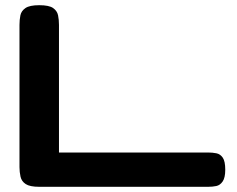

<svg xmlns="http://www.w3.org/2000/svg" viewBox="-20 -710 913 739"><path d="M131 9Q95 9 79 -1.5Q63 -12 59 -30Q55 -48 55 -67V-614Q55 -634 58.5 -651Q62 -668 78 -679Q94 -690 131 -690Q169 -690 184.5 -679Q200 -668 203.5 -651Q207 -634 207 -614V-123H781Q798 -123 813 -120Q828 -117 837.5 -103Q847 -89 847 -57Q847 -26 837 -11.5Q827 3 812.5 6Q798 9 781 9Z"/></svg>

Font: Fredoka Expanded SemiBold
Style: Regular
Weight: 600
Width: 7
Designer: Ben Nathan
Foundry: Milena B. Brandão, Ben Nathan
Version: Version 2.001